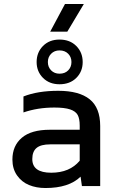

<svg xmlns="http://www.w3.org/2000/svg" viewBox="-20 -945 587 975"><path d="M234.9 -784.2 310.1 -924.8H405.8L321.8 -784.2ZM282.2 -517.1Q230.5 -517.1 198.2 -549.6Q166 -582 166 -629.9Q166 -678.7 198.2 -711.4Q230.5 -744.1 282.2 -744.1Q335 -744.1 367.4 -711.4Q399.9 -678.7 399.9 -629.9Q399.9 -581.5 367.4 -549.3Q335 -517.1 282.2 -517.1ZM282.2 -570.8Q309.6 -570.8 326.2 -587.6Q342.8 -604.5 342.8 -629.9Q342.8 -655.3 326.2 -672.1Q309.6 -689 282.2 -689Q256.3 -689 239.7 -672.1Q223.1 -655.3 223.1 -629.9Q223.1 -604.5 239.7 -587.6Q256.3 -570.8 282.2 -570.8ZM210.9 9.8Q164.1 9.8 127 -5.6Q89.8 -21 66.4 -54.4Q43 -87.9 43 -134.8Q43 -204.6 90.8 -245.4Q138.7 -286.1 232.9 -286.1H384.8V-307.1Q384.8 -342.3 374.5 -361.1Q364.3 -379.9 336.2 -389.4Q308.1 -398.9 255.9 -398.9Q171.4 -398.9 99.1 -374V-455.1Q171.4 -483.9 275.9 -483.9Q381.8 -483.9 435.3 -440.9Q488.8 -397.9 488.8 -305.2V0H396L389.2 -47.9Q330.1 9.8 210.9 9.8ZM240.2 -67.9Q334 -67.9 384.8 -128.9V-211.9H234.9Q187.5 -211.9 165.8 -193.8Q144 -175.8 144 -137.2Q144 -67.9 240.2 -67.9Z"/></svg>

Font: Kanit
Style: Regular
Weight: 400
Designer: Katatrad Team
Foundry: CadsonDemak
Version: Version 1.000;PS 001.000;hotconv 1.0.88;makeotf.lib2.5.64775